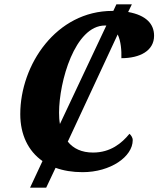

<svg xmlns="http://www.w3.org/2000/svg" viewBox="-20 -780 727 881"><path d="M359 10C487 10 589 -61 589 -137C589 -150 580 -161 574 -166C539 -123 487 -80 407 -80C355 -80 317 -98 291 -130L520 -622C535 -591 538 -548 537 -513C622 -513 687 -547 687 -616C687 -670 651 -710 568 -725L585 -760H514L500 -730C499 -730 497 -730 496 -730C238 -730 73 -483 73 -256C73 -163 109 -87 175 -41L118 81H192L235 -10C271 3 312 10 359 10ZM251 -263C251 -404 323 -663 462 -663C464 -663 466 -663 468 -663L255 -211C252 -227 251 -245 251 -263Z"/></svg>

Font: Noto Serif SemiCondensed Extra
Style: Italic
Weight: 800
Width: 4
Italic angle: -12°
Designer: Monotype Design Team
Foundry: Monotype Imaging Inc.
Version: Version 1.901